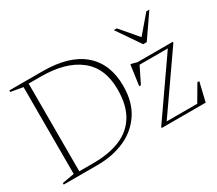

<svg xmlns="http://www.w3.org/2000/svg" viewBox="-121 -926 1339 1183"><g transform="rotate(-30 548.0 -335.0)"><path d="M35.5 0V-11L121.5 -26V-644L35.5 -659V-670H271.5Q461 -670 559.2 -585.2Q657.5 -500.5 657.5 -344Q657.5 -230 607.2 -153.5Q557 -77 470.8 -38.5Q384.5 0 275.5 0ZM616.5 -343Q616.5 -494.5 519.2 -570.8Q422 -647 245.5 -647H159.5V-23H260.5Q369.5 -23 449.5 -55.5Q529.5 -88 573 -158.8Q616.5 -229.5 616.5 -343ZM733 0V-7L1010.5 -406H809.5L753.5 -292.5H741.5L761.5 -436H768.5L805.5 -426H1057.5V-419L779.5 -20H997L1064 -134.5H1077.5L1045.5 0ZM1031.5 -670 917.5 -504.5H892L778.5 -670H800L905 -547L1010 -670Z"/></g></svg>

Font: Newsreader 16pt ExtraLight
Style: Regular
Weight: 275
Designer: Hugues Gentile
Foundry: Production Type
Version: Version 1.003; ttfautohint (v1.8.3)